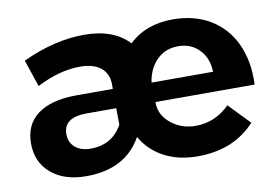

<svg xmlns="http://www.w3.org/2000/svg" viewBox="-64 -647 1096 757"><g transform="rotate(-10 484.5 -268.5)"><path d="M269 -236.8Q175.8 -236.8 175.8 -169.9Q175.8 -136.7 199 -116.9Q222.2 -97.2 261.2 -97.2Q347.2 -97.2 388.2 -170.9L387.2 -236.8ZM542 -312H788.1Q787.1 -366.2 754.2 -400.6Q721.2 -435.1 669.7 -435.1Q618.2 -435.1 584 -401.1Q549.8 -367.2 542 -312ZM491.2 -478Q558.1 -543 667 -543Q752.9 -543 816.4 -504.9Q879.9 -466.8 912.4 -397Q944.8 -327.1 940.9 -233.9H543.9V-223.1Q547.9 -176.8 588.9 -145.3Q629.9 -113.8 684.1 -113.8Q762.7 -113.8 820.8 -171.9L901.9 -87.9Q815.9 5.9 671.9 5.9Q594.7 5.9 537.4 -24.7Q480 -55.2 448.2 -110.8Q382.8 6.8 225.1 6.8Q137.2 6.8 84.7 -38.1Q32.2 -83 32.2 -158Q32.2 -232.9 85.2 -272.9Q138.2 -313 237.8 -314H387.2V-336.9Q385.3 -377.9 356.2 -400.4Q327.1 -422.9 273.9 -422.9Q192.9 -422.9 101.1 -376L64.9 -483.9Q193.8 -543.9 312 -543.9Q430.2 -543.9 491.2 -478Z"/></g></svg>

Font: Montserrat-SemiBold
Style: Regular
Weight: 600
Designer: Julieta Ulanovsky
Foundry: Julieta Ulanovsky
Version: Version 6.001